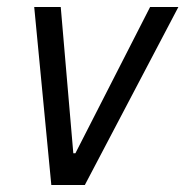

<svg xmlns="http://www.w3.org/2000/svg" viewBox="-20 -530 531 550"><path d="M127 0 78 -510H154L190 -91H196L410 -510H491L223 0Z"/></svg>

Font: Saira SemiCondensed
Style: Italic
Weight: 400
Width: 4
Italic angle: -12°
Designer: Hector Gatti with collaboration of the Omnibus-Type team
Foundry: Omnibus-Type
Version: Version 1.101